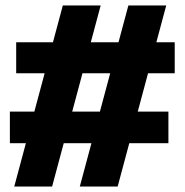

<svg xmlns="http://www.w3.org/2000/svg" viewBox="-20 -680 673 700"><path d="M271 0 448 -660H586L409 0ZM16 -158V-273H594V-158ZM32 0 209 -660H347L170 0ZM39 -413V-526H617V-413Z"/></svg>

Font: Bricolage Grotesque ExtraBold
Style: Regular
Weight: 800
Designer: Mathieu Triay
Foundry: Atelier Triay
Version: Version 1.001;gftools[0.9.33.dev8+g029e19f]